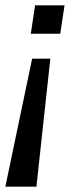

<svg xmlns="http://www.w3.org/2000/svg" viewBox="-31 -517 281 717"><path d="M-11 180 89 -298H157L105 180ZM84 -391 100 -497H210L194 -391Z"/></svg>

Font: Nunito Sans 7pt Condensed Medium
Style: Italic
Weight: 500
Width: 3
Italic angle: -9°
Designer: Vernon Adams
Foundry: Vernon Adams
Version: Version 3.101;gftools[0.9.27]